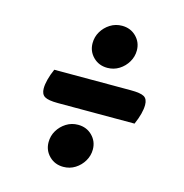

<svg xmlns="http://www.w3.org/2000/svg" viewBox="-114 -873 959 1001"><g transform="rotate(15 365.0 -372.0)"><path d="M203 -291Q151 -291 131.5 -303Q112 -315 112 -346Q112 -367 119 -394.5Q126 -422 140 -454H553Q606 -454 625.5 -442.5Q645 -431 645 -399Q645 -355 617 -291ZM404 -535Q358 -535 327.5 -565.5Q297 -596 297 -640Q297 -674 314 -702.5Q331 -731 359.5 -749Q388 -767 423 -767Q469 -767 499.5 -736.5Q530 -706 530 -662Q530 -629 513 -600Q496 -571 467.5 -553Q439 -535 404 -535ZM316 23Q270 23 239.5 -7.5Q209 -38 209 -82Q209 -116 226 -144.5Q243 -173 271.5 -191Q300 -209 335 -209Q381 -209 411.5 -178.5Q442 -148 442 -104Q442 -71 425 -42Q408 -13 379.5 5Q351 23 316 23Z"/></g></svg>

Font: Lemonada
Style: Regular
Weight: 400
Designer: Mohamed Gaber (Arabic), Eduardo Tunni (Latin)
Foundry: Kief Type Foundry
Version: Version 4.005